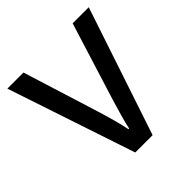

<svg xmlns="http://www.w3.org/2000/svg" viewBox="-151 -740 759 759"><g transform="rotate(-45 228.5 -361.0)"><path d="M180 -93 1 -629H91L190 -312Q200 -280 210.5 -242Q221 -204 226 -177H230Q234 -199 244.5 -235.5Q255 -272 265 -305L366 -629H456L277 -93Z"/></g></svg>

Font: Noto Sans Kannada UI SemiCondensed
Style: Regular
Weight: 400
Width: 4
Designer: Jelle Bosma - Monotype Design Team
Foundry: Monotype Imaging Inc.
Version: Version 2.005; ttfautohint (v1.8.4.7-5d5b)